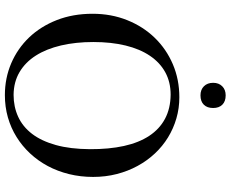

<svg xmlns="http://www.w3.org/2000/svg" viewBox="-97 -805 917 763"><g transform="rotate(90 361.5 -423.5)"><path d="M683.1 -335Q683.1 -285.2 671.9 -239.5Q660.6 -193.8 639.9 -155Q619.1 -116.2 589.8 -84.7Q560.5 -53.2 524.4 -30.8Q488.3 -8.3 446.3 3.7Q404.3 15.6 357.9 15.6Q290.5 15.6 231.7 -9.5Q172.9 -34.7 128.9 -80.6Q85 -126.5 59.8 -190.7Q34.7 -254.9 34.7 -333Q34.7 -407.2 60.1 -470.5Q85.4 -533.7 130.1 -579.8Q174.8 -626 235.4 -651.9Q295.9 -677.7 366.7 -677.7Q410.2 -677.7 450.4 -666Q490.7 -654.3 525.9 -632.8Q561 -611.3 589.8 -580.6Q618.7 -549.8 639.4 -511.7Q660.2 -473.6 671.6 -429.2Q683.1 -384.8 683.1 -335ZM572.8 -322.3Q573.2 -397.9 560.1 -457.5Q546.9 -517.1 519.8 -558.1Q492.7 -599.1 451.9 -620.8Q411.1 -642.6 356 -643.1Q306.2 -643.1 267.3 -621.8Q228.5 -600.6 201.7 -560.8Q174.8 -521 160.9 -464.1Q147 -407.2 147 -335.9Q147 -265.6 160.6 -207.5Q174.3 -149.4 200.7 -107.7Q227.1 -65.9 266.4 -42.7Q305.7 -19.5 356.9 -19Q404.3 -19 443.8 -37.1Q483.4 -55.2 512 -92.5Q540.5 -129.9 556.4 -187Q572.3 -244.1 572.8 -322.3ZM409.2 -812Q409.2 -788.1 396 -774.9Q382.8 -761.7 358.9 -761.7Q336.4 -761.7 322.8 -775.4Q309.1 -789.1 309.1 -812Q309.1 -834.5 322.8 -848.1Q336.4 -861.8 358.9 -861.8Q382.8 -861.8 396 -848.6Q409.2 -835.4 409.2 -812Z"/></g></svg>

Font: Doulos SIL Eur
Style: Regular
Weight: 400
Designer: Walt Agee, Victor Gaultney, Peter Martin, Debbi Hosken, Becca Hirsbrunner
Foundry: SIL International
Version: Version 5.000